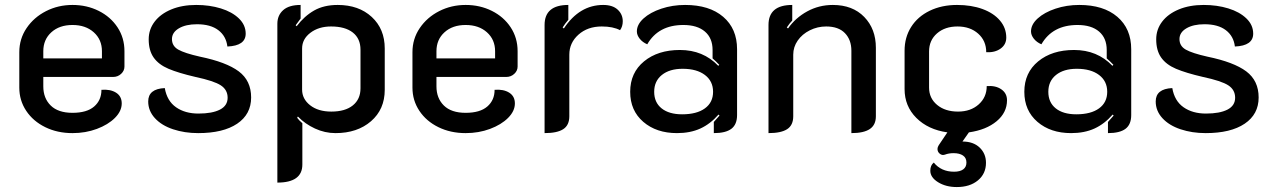

<svg xmlns="http://www.w3.org/2000/svg" viewBox="-20 -529 5147 776"><path d="M58 -175V-318Q58 -372 87.5 -415.5Q117 -459 166 -484Q215 -509 273 -509Q331 -509 379 -485Q427 -461 455 -418.5Q483 -376 483 -322V-260Q483 -243 469.5 -230.5Q456 -218 437 -218H155V-180Q155 -132 185 -102.5Q215 -73 273 -73Q331 -73 360.5 -98.5Q390 -124 390 -166Q426 -169 449 -154.5Q472 -140 472 -111Q472 -80 444.5 -52.5Q417 -25 371.5 -8Q326 9 273 9Q212 9 163 -15Q114 -39 86 -81Q58 -123 58 -175ZM392 -293V-322Q392 -369 359 -398.5Q326 -428 273 -428Q220 -428 187.5 -398.5Q155 -369 155 -322V-293Z M579 -119Q579 -170 646 -173Q655 -121 691.5 -95.5Q728 -70 782 -70Q838 -70 869 -86Q900 -102 900 -134Q900 -166 872.5 -184Q845 -202 770 -218Q701 -234 661 -251Q621 -268 601 -296.5Q581 -325 581 -370Q581 -410 605 -441.5Q629 -473 672.5 -491Q716 -509 773 -509Q827 -509 872.5 -495Q918 -481 945.5 -454.5Q973 -428 973 -393Q973 -344 899 -341Q894 -383 862.5 -407Q831 -431 776 -431Q731 -431 703 -414.5Q675 -398 675 -371Q675 -343 700.5 -328.5Q726 -314 788 -300Q895 -278 945 -240.5Q995 -203 995 -135Q995 -67 938.5 -29Q882 9 781 9Q726 9 679.5 -6.5Q633 -22 606 -51.5Q579 -81 579 -119Z M1101 -433Q1101 -467 1124.5 -488Q1148 -509 1195 -509V-454Q1190 -447 1185 -440.5Q1180 -434 1175 -427L1179 -423Q1210 -464 1249.5 -486.5Q1289 -509 1345 -509Q1430 -509 1482.5 -460.5Q1535 -412 1535 -333V-166Q1535 -87 1479.5 -39Q1424 9 1336 9Q1293 9 1253 -9.5Q1213 -28 1184 -58L1181 -53Q1188 -43 1202 -31V136Q1202 209 1101 209ZM1437 -172V-328Q1437 -373 1406 -397.5Q1375 -422 1318 -422Q1268 -422 1234.5 -396.5Q1201 -371 1201 -333V-167Q1201 -129 1233.5 -103.5Q1266 -78 1319 -78Q1375 -78 1406 -103Q1437 -128 1437 -172Z M1647 -175V-318Q1647 -372 1676.5 -415.5Q1706 -459 1755 -484Q1804 -509 1862 -509Q1920 -509 1968 -485Q2016 -461 2044 -418.5Q2072 -376 2072 -322V-260Q2072 -243 2058.5 -230.5Q2045 -218 2026 -218H1744V-180Q1744 -132 1774 -102.5Q1804 -73 1862 -73Q1920 -73 1949.5 -98.5Q1979 -124 1979 -166Q2015 -169 2038 -154.5Q2061 -140 2061 -111Q2061 -80 2033.5 -52.5Q2006 -25 1960.5 -8Q1915 9 1862 9Q1801 9 1752 -15Q1703 -39 1675 -81Q1647 -123 1647 -175ZM1981 -293V-322Q1981 -369 1948 -398.5Q1915 -428 1862 -428Q1809 -428 1776.5 -398.5Q1744 -369 1744 -322V-293Z M2281 -308V-59Q2281 -23 2256.5 -7Q2232 9 2181 9V-428Q2181 -509 2277 -509V-449Q2264 -434 2254 -418L2259 -414Q2322 -509 2418 -509Q2456 -509 2476.5 -490Q2497 -471 2497 -443Q2497 -422 2486 -407Q2458 -422 2412 -422Q2355 -422 2318 -389Q2281 -356 2281 -308Z M2527 -158Q2527 -235 2583 -281Q2639 -327 2728 -327Q2822 -327 2883 -263L2887 -267Q2874 -281 2860 -293V-327Q2860 -375 2829 -401.5Q2798 -428 2742 -428Q2641 -428 2596 -350Q2577 -358 2565.5 -372.5Q2554 -387 2554 -402Q2554 -430 2581 -454.5Q2608 -479 2653 -494Q2698 -509 2749 -509Q2847 -509 2903 -461Q2959 -413 2959 -330V-64Q2959 -26 2936 -8.5Q2913 9 2865 9V-36Q2886 -59 2888 -62L2884 -66Q2851 -28 2810.5 -9.5Q2770 9 2716 9Q2633 9 2580 -36.5Q2527 -82 2527 -158ZM2862 -158Q2862 -201 2829 -226Q2796 -251 2739 -251Q2686 -251 2655 -226Q2624 -201 2624 -158Q2624 -115 2654 -91Q2684 -67 2737 -67Q2796 -67 2829 -91Q2862 -115 2862 -158Z M3086 -428Q3086 -509 3182 -509V-446Q3172 -436 3160 -418L3165 -414Q3195 -457 3242.5 -483Q3290 -509 3346 -509Q3426 -509 3473 -460.5Q3520 -412 3520 -336V-59Q3520 -24 3495.5 -7.5Q3471 9 3421 9V-324Q3421 -368 3395 -395Q3369 -422 3319 -422Q3284 -422 3253 -406.5Q3222 -391 3204 -365Q3186 -339 3186 -308V-59Q3186 -23 3161.5 -7Q3137 9 3086 9Z M3896 6 3870 43Q3914 43 3939.5 67.5Q3965 92 3965 129Q3965 173 3932.5 200Q3900 227 3847 227Q3803 227 3771.5 207.5Q3740 188 3740 161Q3740 139 3754 128Q3784 165 3836 165Q3860 165 3873 155.5Q3886 146 3886 128Q3886 109 3872 99.5Q3858 90 3834 90Q3815 90 3799 96Q3788 100 3778.5 92.5Q3769 85 3769 73Q3769 66 3774 58L3809 6Q3731 -5 3683.5 -52.5Q3636 -100 3636 -169V-324Q3636 -378 3662.5 -420Q3689 -462 3737.5 -485.5Q3786 -509 3848 -509Q3906 -509 3951 -492.5Q3996 -476 4021.5 -446Q4047 -416 4047 -377Q4047 -349 4024 -332.5Q4001 -316 3966 -318Q3966 -364 3933.5 -393Q3901 -422 3850 -422Q3799 -422 3767 -394Q3735 -366 3735 -321V-175Q3735 -132 3767.5 -105Q3800 -78 3852 -78Q3903 -78 3935.5 -107Q3968 -136 3968 -181Q4004 -184 4027 -168Q4050 -152 4050 -124Q4050 -74 4008 -39Q3966 -4 3896 6Z M4120 -158Q4120 -235 4176 -281Q4232 -327 4321 -327Q4415 -327 4476 -263L4480 -267Q4467 -281 4453 -293V-327Q4453 -375 4422 -401.5Q4391 -428 4335 -428Q4234 -428 4189 -350Q4170 -358 4158.5 -372.5Q4147 -387 4147 -402Q4147 -430 4174 -454.5Q4201 -479 4246 -494Q4291 -509 4342 -509Q4440 -509 4496 -461Q4552 -413 4552 -330V-64Q4552 -26 4529 -8.5Q4506 9 4458 9V-36Q4479 -59 4481 -62L4477 -66Q4444 -28 4403.5 -9.5Q4363 9 4309 9Q4226 9 4173 -36.5Q4120 -82 4120 -158ZM4455 -158Q4455 -201 4422 -226Q4389 -251 4332 -251Q4279 -251 4248 -226Q4217 -201 4217 -158Q4217 -115 4247 -91Q4277 -67 4330 -67Q4389 -67 4422 -91Q4455 -115 4455 -158Z M4651 -119Q4651 -170 4718 -173Q4727 -121 4763.5 -95.5Q4800 -70 4854 -70Q4910 -70 4941 -86Q4972 -102 4972 -134Q4972 -166 4944.5 -184Q4917 -202 4842 -218Q4773 -234 4733 -251Q4693 -268 4673 -296.5Q4653 -325 4653 -370Q4653 -410 4677 -441.5Q4701 -473 4744.5 -491Q4788 -509 4845 -509Q4899 -509 4944.5 -495Q4990 -481 5017.5 -454.5Q5045 -428 5045 -393Q5045 -344 4971 -341Q4966 -383 4934.5 -407Q4903 -431 4848 -431Q4803 -431 4775 -414.5Q4747 -398 4747 -371Q4747 -343 4772.5 -328.5Q4798 -314 4860 -300Q4967 -278 5017 -240.5Q5067 -203 5067 -135Q5067 -67 5010.5 -29Q4954 9 4853 9Q4798 9 4751.5 -6.5Q4705 -22 4678 -51.5Q4651 -81 4651 -119Z"/></svg>

Font: K2D Medium
Style: Regular
Weight: 500
Designer: Katatrad Aksorn Co.,Ltd.
Foundry: Cadson Demak Co.,Ltd.
Version: Version 1.000; ttfautohint (v1.6)